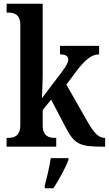

<svg xmlns="http://www.w3.org/2000/svg" viewBox="-20 -780 579 1021"><path d="M15 0H279V-47H270C242 -47 207 -55 207 -113V-195L252 -250L330 -101C376 -12 407 0 526 0H539V-47H535C504 -47 478 -76 447 -130L333 -330L386 -401C430 -460 467 -491 507 -491V-536H299V-491C327 -491 343 -482 343 -465C343 -452 337 -434 310 -399L203 -258C203 -263 207 -340 207 -376V-760H15V-713H25C52 -713 88 -705 88 -649V-115C88 -55 53 -47 25 -47H15ZM218 221H264C292 179 328 113 344 71V61H250C243 108 229 165 218 208Z"/></svg>

Font: Noto Serif Condensed Semi
Style: Regular
Weight: 600
Width: 3
Designer: Monotype Design Team
Foundry: Monotype Imaging Inc.
Version: Version 1.002